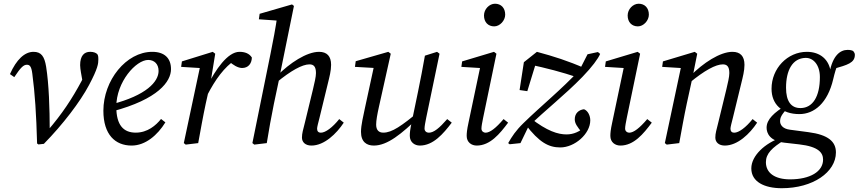

<svg xmlns="http://www.w3.org/2000/svg" viewBox="-20 -764 4584 1025"><path d="M178 2 185.1 7.1 214.2 3.9C316.2 -100.1 408.1 -220.8 455.2 -309.8C502.9 -399.2 505 -425.3 505 -445.5C505 -461.9 503.9 -468.1 499.8 -474.4C493.6 -481.4 480.6 -487.4 461.6 -487.4C429.1 -487.4 407.8 -466.2 407.8 -416.1C407.8 -405.7 410 -390.3 412.2 -376.9L424.6 -306.5L432.9 -368.2C426.9 -356.2 421.9 -344.2 415.9 -332.2C363.9 -235.2 310.9 -155.3 234.2 -66.3L245.5 -65.4C245.3 -186.1 241.2 -313.6 226.3 -407.8C217.3 -463.1 200.2 -487.3 158.9 -487.3C111.8 -487.3 67.7 -446.4 33.2 -368.4L56.2 -352.2C90.8 -404.4 105.8 -418.3 123.6 -418.3C137.6 -418.3 147.5 -411.4 152.5 -370.7C166.5 -265.4 173.7 -155.3 178 2Z M682.6 13.1C756.5 13.1 820.9 -42.6 862.9 -110.8L839.7 -128.9C812.6 -94.7 767.6 -55.9 704.7 -55.9C639.8 -55.9 600.8 -94.9 600.8 -194.4C600.8 -327.2 706.3 -444 771 -444C803.7 -444 826.6 -422.2 826.6 -385.3C826.6 -328.1 761.8 -254.9 574.9 -206.9L578.9 -169C825.6 -234.5 892.9 -329.2 892.9 -394.9C892.9 -454 857.5 -487.3 792.9 -487.3C653.1 -487.3 531.9 -334.3 531.9 -173C531.9 -45.3 595.1 13.1 682.6 13.1Z M1086 -255.2C1129.7 -339.9 1176.5 -404.9 1238.7 -446.6L1188.8 -449.5L1200.8 -438.4C1223.1 -417.1 1250.9 -401 1272.2 -401C1305.5 -401 1323.6 -424.4 1324.6 -456.8C1310.7 -479.1 1286.4 -487.3 1258.3 -487.3C1195.1 -487.3 1129.9 -391.2 1085.8 -303.3L1086 -255.2ZM961.3 -0.1 971.4 8 1038.1 0C1051.2 -71 1063.2 -140.1 1078.2 -210.1L1100.1 -307.9L1104.8 -328.5L1129 -477.2L1115.8 -487.3L951.1 -436.2L947 -407L1067.2 -399.6L1049.3 -414L961.3 -0.1Z M1337.5 8 1404.2 0C1415.2 -70.1 1428.2 -139.7 1442.3 -210.1L1471.3 -347.3L1474.3 -364.3L1549.2 -732.3L1539 -740.4L1366.1 -690.3L1362 -661L1479.3 -652.7L1461.2 -683.8C1451.2 -614.7 1438.2 -545.7 1424.1 -476.6L1327.4 -0.1L1337.5 8ZM1642.6 13.1C1711.1 13.1 1776.2 -50 1815.2 -109.2L1791 -128.3C1755.1 -83.4 1717.5 -55.6 1692.7 -55.6C1680.7 -55.6 1672.8 -62.6 1672.8 -76.5C1672.8 -86.5 1678.7 -107.3 1685.7 -135.1L1730.7 -320.2C1738.7 -353.2 1747.6 -386.1 1747.6 -417.9C1747.6 -464.2 1725.3 -487.3 1683.3 -487.3C1617.2 -487.3 1526.4 -427.6 1459.2 -359.2L1454.3 -322C1533.6 -387.6 1594.2 -420.4 1632 -420.4C1653.8 -420.4 1666.8 -409.4 1666.8 -373.8C1666.8 -353.9 1658.8 -321 1650.8 -287.1L1608 -110.8C1598 -70.1 1592 -52.7 1592 -29.5C1592 -4.1 1611.2 13.1 1642.6 13.1Z M1975.7 13.1C2047.7 13.1 2122.9 -47.7 2221.3 -143.6L2221.1 -171.7C2122.3 -91.5 2073.6 -55.9 2026 -55.9C2002.1 -55.9 1988.1 -69.8 1988.1 -98.8C1988.1 -120.7 1994 -153.4 2003 -194L2066.1 -477.2L2053 -487.3L1879 -437.2L1874.9 -407L1986.5 -400.7L1979.2 -422.9L1928 -186.4C1920.1 -146.6 1907.2 -97 1907.2 -60.2C1907.2 -5.2 1938.4 13.1 1975.7 13.1ZM2221.3 13.1C2292.6 13.1 2345.9 -49.1 2391.7 -109.2L2367.5 -128.3C2325.7 -80.4 2296 -55.6 2269.2 -55.6C2257.3 -55.6 2246.4 -63.5 2246.4 -77.5C2246.4 -89.5 2250.3 -110.3 2255.3 -135.1L2326.5 -477.2L2313.3 -487.3L2248.4 -466.8C2237.5 -403.1 2224.6 -338.5 2211.7 -274.9L2177.7 -111C2168.8 -70.4 2167.7 -53.3 2167.7 -39C2167.7 -4.4 2193.9 13.1 2221.3 13.1Z M2471.4 -38.3C2471.4 -4.1 2497.5 13.1 2525 13.1C2596.4 13.1 2647.7 -49 2692.6 -109.2L2668.4 -128.3C2627.6 -80.4 2595.9 -55.6 2572.1 -55.6C2561.1 -55.6 2550.2 -63.5 2550.2 -77.5C2550.2 -89.5 2554.2 -110.3 2559.2 -135.1L2630.3 -477.2L2617.2 -487.3L2447.1 -436.2L2443 -407L2562.4 -399.7L2545.3 -414.1L2481.5 -111C2472.6 -70.3 2471.4 -52.7 2471.4 -38.3ZM2618.3 -623.2C2648.7 -623.2 2677 -654.3 2677 -685.8C2677 -721.9 2654.8 -744.1 2622.6 -744.1C2592.2 -744.1 2563.8 -715 2563.8 -681.5C2563.8 -645.3 2586.2 -623.2 2618.3 -623.2Z M2971.3 23.1C3047.7 23.1 3131.2 -49 3131.2 -121.6C3131.2 -145.8 3119.1 -172.7 3097.8 -180.8C3069.7 -177.8 3048.4 -158.6 3048.4 -127.4C3048.4 -105.4 3060.3 -88.3 3088.7 -54.2L3103.9 -86.9C3074.1 -62.3 3044.1 -46.4 3004.2 -46.4C2959.8 -46.4 2900.7 -63.4 2811.7 -133.8L2785.1 -100C2859 -3 2909.4 23.1 2971.3 23.1ZM2758.5 0 2801.2 -88.3C2893.3 -178 2994.2 -255.8 3089.2 -353.4C3140.5 -406.3 3173.8 -451.5 3183.9 -476.2L3172 -486.2L3116.6 -474.2L3073.6 -389.9C2978.4 -287.2 2871.4 -201.3 2775.2 -107.4C2733 -66.4 2713 -35.2 2692.9 0L2700.9 6.1L2758.5 0ZM2753.8 -283.3 2795.1 -277.3 2850.1 -456.3 2795.8 -422.5C2908.3 -397.6 2973.6 -380.7 3066.4 -349.9L3103.6 -398.9C3012.6 -439 2936.3 -463.1 2846.3 -487.3L2776.7 -431.9L2753.8 -283.3Z M3238.4 -38.3C3238.4 -4.1 3264.5 13.1 3292 13.1C3363.4 13.1 3414.7 -49 3459.6 -109.2L3435.4 -128.3C3394.6 -80.4 3362.9 -55.6 3339.1 -55.6C3328.1 -55.6 3317.2 -63.5 3317.2 -77.5C3317.2 -89.5 3321.2 -110.3 3326.2 -135.1L3397.3 -477.2L3384.2 -487.3L3214.1 -436.2L3210 -407L3329.4 -399.7L3312.3 -414.1L3248.5 -111C3239.6 -70.3 3238.4 -52.7 3238.4 -38.3ZM3385.3 -623.2C3415.7 -623.2 3444 -654.3 3444 -685.8C3444 -721.9 3421.8 -744.1 3389.6 -744.1C3359.2 -744.1 3330.8 -715 3330.8 -681.5C3330.8 -645.3 3353.2 -623.2 3385.3 -623.2Z M3798.8 -29.5C3798.8 -4.1 3818 13.1 3849.4 13.1C3917.9 13.1 3983 -50 4022 -109.2L3997.8 -128.3C3961.9 -83.4 3924.3 -55.6 3899.5 -55.6C3887.6 -55.6 3879.6 -62.6 3879.6 -76.5C3879.6 -86.5 3885.6 -107.3 3892.5 -135.1L3937.6 -320.2C3945.6 -353.2 3954.4 -386.1 3954.4 -417.9C3954.4 -464.2 3932.2 -487.3 3890.1 -487.3C3824 -487.3 3733.3 -427.6 3666 -359.2L3661.2 -322C3740.4 -387.6 3801 -420.4 3838.8 -420.4C3860.6 -420.4 3873.6 -409.4 3873.6 -373.8C3873.6 -353.9 3865.7 -321 3857.7 -287.1L3814.8 -110.8C3804.9 -70.1 3798.8 -52.7 3798.8 -29.5ZM3606.1 0C3619.2 -71 3631.2 -140.1 3646.2 -210.1L3677.2 -352.2L3702.2 -477.2L3689 -487.3L3519.1 -436.2L3515 -407L3635.2 -399.6L3617.3 -414L3529.3 -0.1L3539.4 8L3606.1 0Z M4072.5 -82.3C4072.5 -53 4089.9 -11.2 4167.3 -2.3L4246.9 6.8C4350 18.7 4374 51.4 4374 88.3C4374 151.9 4304.5 193.5 4197.9 193.5C4116.9 193.5 4068.8 159.7 4068.8 101.9C4068.8 56.1 4101.6 24.2 4167.8 -16.3L4147.8 -28.3C4066 -0.4 3990.9 66.1 3990.9 135C3990.9 206.8 4060.9 240.8 4153.6 240.8C4320.1 240.8 4442.6 154.9 4442.6 49.8C4442.6 -7.3 4402.7 -44.6 4295.5 -58.5L4197.5 -71.5C4156.6 -76.5 4144.6 -99.3 4144.6 -116.3C4144.6 -134.2 4148.6 -150.1 4190.5 -192.8L4178.2 -203C4112.8 -163.8 4072.5 -126.8 4072.5 -82.3ZM4254.8 -187.1C4203 -186.2 4176.3 -223.7 4176.3 -295.5C4176.3 -388.3 4210.1 -453.1 4280.5 -455C4322.3 -456 4357 -416.9 4357 -352.6C4357 -247.4 4318.1 -188.1 4254.8 -187.1ZM4098.9 -290.1C4098.9 -208.4 4152.9 -154.9 4247.2 -154.9C4326.7 -154.9 4398.3 -213.3 4428.3 -341.9C4436.3 -375.8 4443.2 -399.8 4454.2 -423.8L4431.2 -396.6C4503.6 -417.6 4543.7 -427.9 4543.7 -471.4C4543.7 -479.5 4539.7 -485.5 4534.8 -491.6C4527.6 -495.6 4517.6 -497.7 4505.4 -497.7C4465.1 -497.7 4425.2 -467.6 4408 -374L4415.2 -375C4408.4 -445.8 4358.2 -487.3 4287.6 -487.3C4184.2 -487.3 4098.9 -399.1 4098.9 -290.1Z"/></svg>

Font: Source Serif Variable
Style: Italic
Weight: 389
Italic angle: -12°
Designer: Frank Grießhammer
Foundry: Adobe Systems Incorporated
Version: Version 3.001;hotconv 1.0.111;makeotfexe 2.5.65597